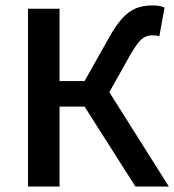

<svg xmlns="http://www.w3.org/2000/svg" viewBox="-20 -686 641 706"><path d="M83 0V-654H199V-388H291L380 -546Q406 -593 430 -619Q454 -645 480 -655.5Q506 -666 540 -666Q551 -666 563.5 -664.5Q576 -663 585 -658L566 -553Q558 -555 551.5 -555.5Q545 -556 540 -556Q518 -556 502 -543Q486 -530 460 -486L382 -347L601 0H478L291 -294H199V0Z"/></svg>

Font: Source Sans Pro SemiBold
Style: Regular
Weight: 600
Designer: Paul D. Hunt
Foundry: Adobe Systems Incorporated
Version: Version 2.045;hotconv 1.0.109;makeotfexe 2.5.65596